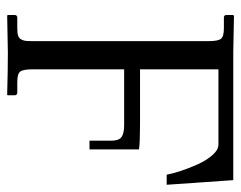

<svg xmlns="http://www.w3.org/2000/svg" viewBox="-90 -596 688 549"><g transform="rotate(90 254.5 -322.0)"><path d="M495.6 -644.5 508.8 -454.1H480Q476.6 -472.2 468.8 -495.8Q460.9 -519.5 449.7 -544.2Q438.5 -568.8 423.6 -585.4Q408.7 -602.1 393.6 -602.1H178.7V-377.9H337.9Q386.2 -377.9 407.7 -375V-233.4H382.8V-295.9Q382.8 -317.4 372.3 -325Q361.8 -332.5 337.9 -332.5H178.7V-70.8Q178.7 -43.5 185.3 -35.2Q191.9 -26.9 215.3 -26.9H244.6Q252.9 -26.9 252.9 -19.5V0L252 2Q178.2 0 131.3 0L24.9 2L23.4 0V-19.5Q23.4 -26.9 31.2 -26.9H61Q74.7 -26.9 82.3 -29.3Q89.8 -31.7 93.3 -38.3Q96.7 -44.9 97.4 -51.3Q98.1 -57.6 98.1 -71.3V-574.2Q98.1 -601.1 91.3 -609.4Q84.5 -617.7 61 -617.7H31.2Q23.4 -617.7 23.4 -624.5V-644L25.4 -646.5L128.9 -644.5Z"/></g></svg>

Font: Libertinage
Style: l
Weight: 400
Designer: OSP
Foundry: OSP
Version: Version 1.0; 2008; OFL relea